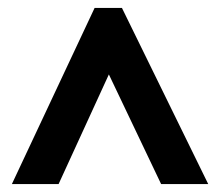

<svg xmlns="http://www.w3.org/2000/svg" viewBox="-20 -735 555 485"><path d="M10 -270H128L255 -547L387 -270H506L288 -715H219Z"/></svg>

Font: Noto Sans Lao Looped Condensed
Style: Bold
Weight: 700
Width: 3
Designer: Mark Frömberg, Ben Mitchell
Foundry: The Fontpad Ltd
Version: Version 1.002